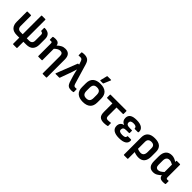

<svg xmlns="http://www.w3.org/2000/svg" viewBox="319 -2212 3897 3897"><g transform="rotate(45 2267.0 -263.5)"><path d="M341 185Q329 185 329 173V0H256Q158 0 111 -50.5Q64 -101 64 -191V-480Q64 -492 75 -492H169Q181 -492 181 -480V-185Q181 -144 203.5 -121Q226 -98 267 -98H329V-628Q329 -640 341 -640H434Q446 -640 446 -628V-98H516Q556 -98 578.5 -121Q601 -144 601 -185V-352Q601 -373 592.5 -387.5Q584 -402 556 -406Q545 -407 545 -419V-492Q545 -504 557 -504Q640 -504 679.5 -464.5Q719 -425 719 -354V-191Q719 -101 672 -50.5Q625 0 527 0H447V173Q447 185 436 185Z M877 0Q866 0 866 -12V-362Q866 -390 859 -398Q852 -406 835 -406Q828 -406 821.5 -405Q815 -404 808 -404Q796 -404 796 -415V-485Q796 -495 809 -498Q824 -501 842 -502.5Q860 -504 874 -504Q920 -504 947 -482.5Q974 -461 977 -422Q1017 -460 1058 -482Q1099 -504 1151 -504Q1296 -504 1296 -339V173Q1296 185 1285 185H1190Q1178 185 1178 173V-320Q1178 -402 1109 -402Q1078 -402 1048.5 -386Q1019 -370 984 -336V-12Q984 0 972 0Z M1826 12Q1783 12 1756 -0.5Q1729 -13 1711 -45.5Q1693 -78 1677 -138L1652 -218Q1642 -252 1633 -288.5Q1624 -325 1614 -370H1612Q1599 -325 1585.5 -284Q1572 -243 1557 -203L1487 -10Q1484 0 1474 0H1373Q1359 0 1364 -14L1540 -463Q1543 -472 1553 -472H1575L1550 -546Q1539 -578 1523.5 -587.5Q1508 -597 1486 -597Q1476 -597 1466 -596.5Q1456 -596 1446 -594Q1433 -592 1433 -604V-677Q1433 -687 1444 -689Q1458 -692 1474.5 -693.5Q1491 -695 1507 -695Q1567 -695 1606 -668.5Q1645 -642 1667 -566L1794 -138Q1804 -108 1816.5 -97.5Q1829 -87 1848 -87Q1855 -87 1862.5 -87.5Q1870 -88 1879 -89Q1892 -91 1892 -79L1893 -6Q1893 5 1882 6Q1868 9 1852 10.5Q1836 12 1826 12Z M2160 12Q2054 12 1996.5 -39Q1939 -90 1939 -192V-300Q1939 -402 1996 -453Q2053 -504 2160 -504Q2266 -504 2323 -453Q2380 -402 2380 -300V-192Q2380 -90 2323.5 -39Q2267 12 2160 12ZM2160 -89Q2213 -89 2237.5 -116.5Q2262 -144 2262 -203V-289Q2262 -348 2237.5 -375.5Q2213 -403 2160 -403Q2106 -403 2081.5 -375.5Q2057 -348 2057 -289V-203Q2057 -144 2081.5 -116.5Q2106 -89 2160 -89ZM2113 -545Q2102 -545 2104 -557L2140 -702Q2142 -712 2153 -712H2249Q2262 -712 2256 -698L2195 -554Q2191 -545 2182 -545Z M2768 12Q2686 12 2647.5 -23.5Q2609 -59 2609 -152V-393H2460Q2449 -393 2449 -405V-480Q2449 -492 2460 -492H2910Q2921 -492 2921 -480V-405Q2921 -393 2910 -393H2727V-153Q2727 -117 2740.5 -101.5Q2754 -86 2787 -86Q2808 -86 2826.5 -88.5Q2845 -91 2859 -93Q2871 -95 2871 -83L2872 -13Q2872 -2 2862 0Q2845 4 2821 8Q2797 12 2768 12Z M3197 12Q3098 12 3044 -24Q2990 -60 2990 -129Q2990 -175 3013 -207.5Q3036 -240 3086 -250V-252Q3048 -265 3025.5 -296.5Q3003 -328 3003 -370Q3003 -438 3050.5 -471Q3098 -504 3198 -504Q3301 -504 3353 -465.5Q3405 -427 3400 -362Q3398 -346 3386 -346H3297Q3287 -346 3287 -361Q3287 -384 3266 -397.5Q3245 -411 3200 -411Q3114 -411 3114 -352Q3114 -320 3137 -304Q3160 -288 3213 -288H3270Q3282 -288 3282 -276V-219Q3282 -207 3270 -207H3195Q3145 -207 3125 -190Q3105 -173 3105 -137Q3105 -81 3202 -81Q3247 -81 3270 -92Q3293 -103 3293 -129Q3293 -143 3304 -143H3392Q3404 -143 3406 -126Q3412 -60 3359.5 -24Q3307 12 3197 12Z M3521 185Q3510 185 3510 173V-319Q3510 -409 3562.5 -456.5Q3615 -504 3721 -504Q3828 -504 3879.5 -458Q3931 -412 3931 -322V-190Q3931 -91 3887 -39.5Q3843 12 3757 12Q3724 12 3689 4.5Q3654 -3 3628 -15V173Q3628 185 3616 185ZM3628 -309V-108Q3650 -98 3674.5 -92.5Q3699 -87 3720 -87Q3813 -87 3813 -201V-313Q3813 -402 3721 -402Q3677 -402 3652.5 -379.5Q3628 -357 3628 -309Z M4177 12Q4034 12 4034 -166V-299Q4034 -399 4079.5 -451.5Q4125 -504 4211 -504Q4248 -504 4286 -489Q4324 -474 4350 -453V-480Q4350 -492 4362 -492H4448Q4460 -492 4460 -480V-135Q4460 -104 4467 -95Q4474 -86 4493 -86Q4500 -86 4507 -87Q4514 -88 4521 -89Q4532 -89 4532 -78V-7Q4532 3 4520 6Q4507 8 4491 10Q4475 12 4461 12Q4411 12 4382.5 -8.5Q4354 -29 4350 -72Q4310 -34 4269.5 -11Q4229 12 4177 12ZM4152 -178Q4152 -90 4219 -90Q4247 -90 4275.5 -105.5Q4304 -121 4342 -157V-369Q4317 -384 4291 -393.5Q4265 -403 4242 -403Q4152 -403 4152 -290Z"/></g></svg>

Font: Sofia Sans
Style: Bold
Weight: 700
Designer: Botio Nikoltchev, Ani Petrova
Foundry: lettersoup
Version: Version 4.100; ttfautohint (v1.8.4.7-5d5b)